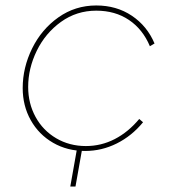

<svg xmlns="http://www.w3.org/2000/svg" viewBox="-20 -545 624 702"><path d="M63 -223Q63 -298 97.5 -368Q132 -438 193.5 -481.5Q255 -525 332 -525Q406 -525 462 -487.5Q518 -450 545 -386L528 -376Q502 -438 451.5 -472Q401 -506 332 -506Q260 -506 203 -465Q146 -424 114.5 -359.5Q83 -295 83 -227Q83 -167 110 -117.5Q137 -68 185.5 -39.5Q234 -11 294 -11Q350 -11 399.5 -36.5Q449 -62 489 -110L503 -98Q462 -48 407 -20.5Q352 7 291 7Q226 7 174 -23Q122 -53 92.5 -105.5Q63 -158 63 -223ZM262 -4H281L256 137H237Z"/></svg>

Font: Fixel Italic Variable 20240409 Display Thin
Style: Italic
Weight: 100
Italic angle: -10°
Designer: AlfaBravo + MacPaw
Foundry: Kyrylo Tkachov, Marchela Mozhyna, Serhii Makarenko, Maria Weinstein, Zakhar Kryvoshyya
Version: Version 1.211;Glyphs 3.2 (3225)